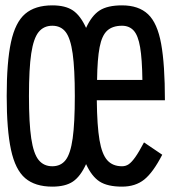

<svg xmlns="http://www.w3.org/2000/svg" viewBox="-20 -667 640 716"><path d="M175 29Q111 29 74 -2.5Q37 -34 21 -108.5Q5 -183 5 -309Q5 -436 21 -510Q37 -584 74 -615.5Q111 -647 175 -647Q224 -647 252 -628Q280 -609 301 -563Q322 -609 351.5 -628Q381 -647 435 -647Q497 -647 532 -614Q567 -581 581 -503.5Q595 -426 595 -293H341Q342 -198 351 -145Q360 -92 380 -69.5Q400 -47 435 -47Q449 -47 460 -54.5Q471 -62 484.5 -81Q498 -100 517 -136L585 -90Q551 -24 518 2.5Q485 29 435 29Q381 29 351.5 10Q322 -9 301 -55Q280 -9 252 10Q224 29 175 29ZM175 -47Q207 -47 225 -70.5Q243 -94 251 -151Q259 -208 259 -309Q259 -410 251 -467Q243 -524 225 -547.5Q207 -571 175 -571Q143 -571 124 -547.5Q105 -524 96.5 -467.5Q88 -411 88 -309Q88 -208 96.5 -151Q105 -94 124 -70.5Q143 -47 175 -47ZM342 -369H511Q510 -447 502.5 -491Q495 -535 478.5 -553Q462 -571 435 -571Q400 -571 380 -553Q360 -535 351.5 -491Q343 -447 342 -369Z"/></svg>

Font: Victor Mono Thin Medium
Style: Regular
Weight: 500
Monospace: yes
Version: Version 1.561;gftools[0.9.30]